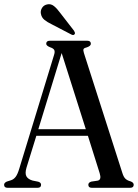

<svg xmlns="http://www.w3.org/2000/svg" viewBox="-20 -894 658 914"><path d="M175.5 -14.5Q175.5 0 159 0H16Q-0.5 0 -0.5 -14.5Q-0.5 -23.5 12 -29.5L32.5 -36Q45 -40 54.2 -51.8Q63.5 -63.5 72 -92L237 -631.5Q242.5 -648 238.2 -656Q234 -664 218.5 -669Q200 -676.5 200 -685.5Q200 -700 217 -700H396Q412.5 -700 412.5 -685.5Q412.5 -675.5 394.5 -669Q381 -666 378 -660.8Q375 -655.5 379.5 -641.5L562.5 -70.5Q568.5 -51 577.5 -42.8Q586.5 -34.5 602 -30.5Q616.5 -25 616.5 -14.5Q616.5 0 599.5 0H417Q400.5 0 400.5 -14.5Q400.5 -25 414.5 -29.5L445 -34Q464.5 -38 454.5 -69.5L398.5 -247.5H153L106 -95.5Q98 -68 106 -54.2Q114 -40.5 135 -34.5L162 -29Q175.5 -25 175.5 -14.5ZM162.5 -279H388.5L273.5 -641.5ZM267 -832 332.5 -747.5Q335 -743 336.5 -738.8Q338 -734.5 335 -731Q330 -724.5 320 -729.5L225 -779Q205 -788.5 191.2 -799.8Q177.5 -811 174.5 -829.5Q172 -843 180 -856.2Q188 -869.5 204.5 -873Q222 -877 236.8 -865.2Q251.5 -853.5 267 -832Z"/></svg>

Font: Fraunces 144pt Soft
Style: Regular
Weight: 400
Version: Version 1.000;[0bf87f6ff]